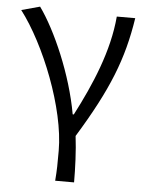

<svg xmlns="http://www.w3.org/2000/svg" viewBox="-53 -597 638 840"><g transform="rotate(5 265.5 -177.5)"><path d="M221 199H304C304 137 301 60 293 -4C426 -221 480 -358 508 -540H427C414 -387 349 -236 277 -97H272C242 -268 159 -457 89 -554L8 -532C116 -391 225 -118 225 67C225 125 225 150 221 199Z"/></g></svg>

Font: Source Han Sans JP Normal
Style: Regular
Weight: 350
Designer: Ryoko NISHIZUKA 西塚涼子 (kana, bopomofo & ideographs); Paul D. Hunt (Latin, Greek & Cyrillic); Sandoll Communications 산돌커뮤니
Foundry: Adobe
Version: Version 2.002;hotconv 1.0.116;makeotfexe 2.5.65601